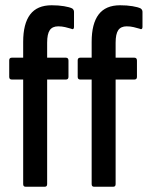

<svg xmlns="http://www.w3.org/2000/svg" viewBox="-20 -709 561 729"><path d="M77 0Q68 0 68 -10V-407H25Q15 -407 15 -417V-480Q15 -490 25 -490H68V-550Q68 -619 94.5 -654Q121 -689 176 -689Q202 -689 223 -685.5Q244 -682 254 -677Q261 -672 261 -664V-606Q261 -601 258 -599Q255 -597 250 -600Q240 -603 227.5 -606Q215 -609 201 -609Q179 -609 169 -594.5Q159 -580 159 -547V-490H230Q240 -490 240 -479V-417Q240 -407 230 -407H159V-10Q159 0 150 0ZM337 0Q328 0 328 -10V-407H285Q275 -407 275 -417V-480Q275 -490 285 -490H328V-550Q328 -619 354.5 -654Q381 -689 436 -689Q462 -689 483 -685.5Q504 -682 514 -677Q521 -672 521 -664V-606Q521 -601 518 -599Q515 -597 510 -600Q500 -603 487.5 -606Q475 -609 461 -609Q439 -609 429 -594.5Q419 -580 419 -547V-490H490Q500 -490 500 -479V-417Q500 -407 490 -407H419V-10Q419 0 410 0Z"/></svg>

Font: Sofia Sans Extra Condensed SemiBold
Style: Regular
Weight: 600
Designer: Botio Nikoltchev, Ani Petrova
Foundry: lettersoup
Version: Version 4.101